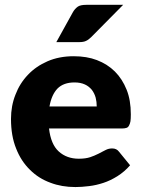

<svg xmlns="http://www.w3.org/2000/svg" viewBox="-20 -756 579 784"><path d="M182.1 -321.3H375Q375 -339.8 370.6 -357.4Q365.7 -375 355 -389.2Q342.8 -403.8 326.7 -411.1Q308.6 -419.4 284.2 -419.4Q239.7 -419.4 214.8 -394.5Q190.4 -369.1 182.1 -321.3ZM479 -231.4H180.2Q187.5 -167 219.7 -137.7Q252.4 -107.9 301.8 -107.9Q329.6 -107.9 348.6 -114.3Q364.7 -119.6 383.3 -128.9Q388.7 -131.8 398.7 -137Q408.7 -142.1 411.6 -143.6Q423.8 -149.9 438 -149.9Q456.1 -149.9 465.8 -136.7L511.2 -81.1Q488.8 -55.2 459.5 -36.6Q430.7 -18.6 402.3 -9.3Q372.6 0.5 344.2 3.9Q313 7.8 288.1 7.8Q231.9 7.8 186 -9.8Q137.7 -27.3 102.5 -62.5Q65.9 -98.1 45.9 -149.4Q24.9 -200.7 24.9 -270.5Q24.9 -323.7 43 -369.1Q60.5 -415.5 94.2 -450.7Q127 -485.4 174.3 -505.9Q221.7 -526.4 280.8 -526.4Q334.5 -526.4 375.5 -510.7Q418.9 -494.1 449.2 -463.9Q479.5 -433.6 497.1 -389.6Q514.2 -347.2 514.2 -289.1Q514.2 -271.5 512.7 -260.7Q511.2 -251.5 506.8 -243.2Q502.9 -235.8 496.6 -233.9Q489.3 -231.4 479 -231.4ZM333 -736.3H482.9L353 -605Q341.3 -593.3 331.1 -588.9Q321.3 -584 303.2 -584H210L277.8 -706.5Q285.6 -720.2 297.9 -729Q308.6 -736.3 333 -736.3Z"/></svg>

Font: Lato-ExtraBold
Style: Regular
Weight: 500
Designer: Lukasz Dziedzic with Adam Twardoch and Botio Nikoltchev
Foundry: tyPoland Lukasz Dziedzic
Version: ""